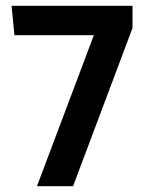

<svg xmlns="http://www.w3.org/2000/svg" viewBox="-20 -645 514 665"><path d="M233 0H108L305 -523H30L20 -625H439V-548Z"/></svg>

Font: Changa ExtraLight Medium
Style: Regular
Weight: 500
Version: Version 3.002; ttfautohint (v1.8.2)